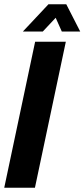

<svg xmlns="http://www.w3.org/2000/svg" viewBox="-25 -887 399 907"><path d="M141 -690H286L140 0H-5ZM204 -867H288L354 -738H267L238 -803L177 -738H83Z"/></svg>

Font: Decalotype
Style: Bold Italic
Weight: 700
Italic angle: -12°
Designer: Alfredo Marco Pradil
Foundry: Alfredo Marco Pradil
Version: Version 1.0